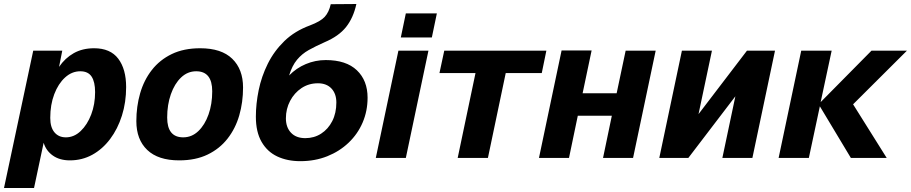

<svg xmlns="http://www.w3.org/2000/svg" viewBox="-43 -789 4550 959"><path d="M-23 150 123 -536H268L252 -455Q282 -499 325.5 -523.5Q369 -548 427 -548Q508 -548 547.5 -496Q587 -444 587 -354Q587 -278 566 -211.5Q545 -145 507 -94.5Q469 -44 418 -16Q367 12 306 12Q255 12 221 -12Q187 -36 175 -76L127 150ZM286 -103Q327 -103 360 -134.5Q393 -166 412.5 -217Q432 -268 432 -329Q432 -380 414.5 -406.5Q397 -433 358 -433Q316 -433 282 -402Q248 -371 228 -318.5Q208 -266 208 -200Q208 -153 229 -128Q250 -103 286 -103Z M852 12Q747 12 692.5 -40Q638 -92 638 -184Q638 -257 657 -323Q676 -389 715.5 -439.5Q755 -490 815 -519Q875 -548 957 -548Q1063 -548 1117 -495.5Q1171 -443 1171 -352Q1171 -278 1152 -212.5Q1133 -147 1093.5 -96.5Q1054 -46 994 -17Q934 12 852 12ZM872 -103Q915 -103 947.5 -134Q980 -165 998.5 -217Q1017 -269 1017 -333Q1017 -433 937 -433Q894 -433 861.5 -402Q829 -371 810.5 -318.5Q792 -266 792 -202Q792 -103 872 -103Z M1457 16Q1392 16 1342 -7.5Q1292 -31 1263.5 -80.5Q1235 -130 1235 -206Q1235 -270 1249 -338.5Q1263 -407 1294.5 -470.5Q1326 -534 1377.5 -584Q1429 -634 1505 -662Q1558 -682 1579 -705Q1600 -728 1609 -768L1737 -769Q1722 -700 1685.5 -654Q1649 -608 1578 -578Q1533 -558 1499 -539Q1465 -520 1440.5 -490.5Q1416 -461 1401 -412Q1437 -449 1484.5 -469Q1532 -489 1584 -489Q1686 -489 1739.5 -438Q1793 -387 1793 -301Q1793 -235 1768.5 -177.5Q1744 -120 1698.5 -76.5Q1653 -33 1591.5 -8.5Q1530 16 1457 16ZM1482 -99Q1526 -99 1561 -121.5Q1596 -144 1616.5 -184Q1637 -224 1637 -277Q1637 -321 1612.5 -347Q1588 -373 1545 -373Q1499 -373 1463 -349Q1427 -325 1406 -285Q1385 -245 1385 -198Q1385 -153 1410.5 -126Q1436 -99 1482 -99Z M1834 0 1947 -536H2097L1984 0ZM1959 -602 1984 -722H2139L2114 -602Z M2243 0 2332 -424H2152L2176 -536H2686L2663 -424H2483L2394 0Z M2649 0 2762 -537H2912L2867 -323H3037L3082 -536H3232L3119 0H2969L3013 -211H2843L2799 0Z M3250 0 3363 -536H3513L3446 -219L3688 -536H3828L3715 0H3565L3630 -308L3395 0Z M3846 0 3959 -536H4111L4056 -279L4310 -536H4487L4218 -268L4386 0H4207L4052 -258L3997 0Z"/></svg>

Font: Geist
Style: Bold Italic
Weight: 700
Italic angle: -12°
Designer: Basement.studio, Andrés Briganti, Mateo Zaragoza
Foundry: Basement.studio, Vercel, Andrés Briganti, Guido Ferreyra, Mateo Zaragoza
Version: Version 1.500; ttfautohint (v1.8.4.7-5d5b)